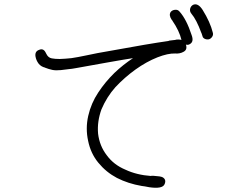

<svg xmlns="http://www.w3.org/2000/svg" viewBox="-20 -864 1040 886"><path d="M961.9 -713.9Q965.8 -702.1 957 -691.4Q948.2 -680.7 935.1 -682.1Q921.9 -683.6 916 -692.4Q913.1 -699.2 909.2 -712.9V-711.9Q886.7 -773.4 863.3 -800.8Q854.5 -811.5 857.4 -823.7Q860.4 -835.9 871.1 -841.8Q893.6 -851.6 915 -818.4Q950.2 -761.7 961.9 -713.9ZM837.9 -658.2Q845.7 -634.8 827.1 -625Q809.6 -615.2 788.1 -617.2Q754.9 -618.2 707 -599.6Q655.3 -579.1 605 -543Q554.7 -506.8 512.7 -461.9Q472.7 -417 448.2 -359.4Q427.7 -302.7 432.6 -247.1Q439.5 -190.4 472.7 -147.5Q504.9 -103.5 558.6 -81.1Q610.4 -56.6 677.7 -51.8V-52.7H688.5Q721.7 -50.8 730.5 -45.9Q749 -35.2 739.3 -13.7Q729.5 8.8 668.9 0Q661.1 -1 648.4 -3.9Q635.7 -5.9 633.8 -5.9Q571.3 -16.6 519.5 -43Q469.7 -69.3 433.6 -113.3Q398.4 -156.2 386.7 -213.9Q374 -271.5 387.2 -329.6Q400.4 -387.7 433.6 -437.5Q465.8 -486.3 507.8 -527.3Q547.9 -565.4 593.8 -595.7Q554.7 -589.8 472.7 -575.2Q380.9 -558.6 331.1 -549.8Q310.5 -545.9 296.9 -544.9Q284.2 -543 260.7 -540.5Q237.3 -538.1 221.2 -541.5Q205.1 -544.9 187.5 -551.8H188.5Q168.9 -556.6 158.2 -570.3Q146.5 -585.9 143.6 -604.5Q140.6 -627 160.2 -633.8Q179.7 -642.6 190.4 -622.1Q191.4 -620.1 193.4 -616.2Q202.1 -597.7 218.8 -594.7Q233.4 -591.8 255.9 -591.8Q283.2 -592.8 309.6 -595.7Q336.9 -599.6 378.4 -608.4Q419.9 -617.2 430.7 -619.1Q576.2 -644.5 645.5 -657.2Q709 -668 756.8 -674.8Q758.8 -676.8 770.5 -677.7Q782.2 -679.7 788.1 -679.7Q792 -681.6 802.7 -681.6Q811.5 -681.6 817.4 -679.7Q807.6 -721.7 775.4 -768.6Q775.4 -768.6 775.4 -769.5Q774.4 -770.5 772.5 -772.5Q757.8 -793.9 767.6 -808.6Q774.4 -817.4 787.6 -818.8Q800.8 -820.3 808.6 -810.5Q840.8 -774.4 864.3 -702.1Q876 -670.9 855.5 -660.2Q847.7 -655.3 837.9 -658.2Z"/></svg>

Font: irohamaru Light
Style: Regular
Weight: 200
Designer: [Source Han Sans]
Ryoko NISHIZUKA  (kana & ideographs); Paul D. Hunt (Latin, Greek & Cyrillic); Wenlong ZHANG  (bopomofo
Version: Version 1.01